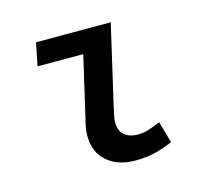

<svg xmlns="http://www.w3.org/2000/svg" viewBox="-79 -585 759 690"><g transform="rotate(-15 300.0 -239.5)"><path d="M344 12Q280 12 240 -22.5Q200 -57 200 -120Q200 -133 202.5 -147.5Q205 -162 209 -177L262 -406H92L109 -491H387L313 -170Q312 -162 310.5 -155Q309 -148 309 -141Q309 -107 328 -91.5Q347 -76 377 -76Q398 -76 417.5 -82Q437 -88 462 -99L485 -19Q453 -5 420 3.5Q387 12 344 12Z"/></g></svg>

Font: Source Code Pro SemiBold
Style: Italic
Weight: 600
Italic angle: -11°
Monospace: yes
Designer: Paul D. Hunt, Teo Tuominen
Foundry: Adobe Systems Incorporated
Version: Version 1.016;hotconv 1.0.116;makeotfexe 2.5.65601